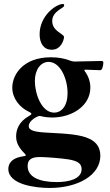

<svg xmlns="http://www.w3.org/2000/svg" viewBox="-20 -732 552 961"><path d="M228.3 208.8C369.3 208.8 482.2 145.6 482.2 47.6C482.2 8.5 464.5 -20.2 427.6 -37.3C384.6 -58.2 318.2 -62.9 226.2 -67.5C154.1 -70.7 123.9 -78.1 123.9 -101.2C123.9 -129.3 168 -151.3 177.6 -151.6C183.6 -152 203.5 -143.8 240.4 -143.8C342 -143.8 432.2 -203.1 432.2 -293.7C432.2 -322.4 422.6 -350.9 405.2 -374.6C400.2 -381 401.3 -383.2 409.4 -383.2C449.6 -382.1 475.1 -380.7 481.9 -380.7C494 -380.7 497.2 -411.6 497.2 -418.3C497.2 -424 495 -426.8 487.2 -426.8C481.2 -426.8 461.3 -426.5 353.3 -424C345.2 -424.4 339.5 -425.4 331.7 -428.3C304.3 -439.3 272 -445.3 235.1 -445.3C94.8 -445.3 41.5 -357.6 41.5 -293.3C41.5 -240.8 77.1 -194.2 127.1 -171.2C134.2 -168 137.1 -165.1 137.1 -162.3C137.1 -159.1 133.2 -156.2 125.4 -151.6C74.2 -122.9 60.7 -82.4 60.7 -49.7C60.7 -23.8 69.6 3.2 102.3 35.2C104.8 37.6 109 42.6 109 45.5C109 51.1 90.6 48.7 66.8 57.2C39.4 67.1 21.7 85.6 21.7 113.6C21.7 192.8 159.4 208.8 228.3 208.8ZM118.3 98.7C118.3 60.4 146.7 54 182.5 54C205.6 54 289.8 60 324.6 66.1C370 73.9 388.5 87.4 388.5 114.3C388.5 165.1 322.4 179.3 263.8 179.3C175.8 179.3 118.3 153.8 118.3 98.7ZM154.5 -326C154.5 -384.9 184.7 -422.2 223.4 -422.2C281.6 -422.2 318.2 -338.1 318.2 -266C318.2 -201 287.6 -168.3 251.1 -168.3C187.5 -168.3 154.5 -263.5 154.5 -326ZM178.3 -560.7C178.3 -513.5 200.3 -483 238.6 -483C287.3 -483 300.4 -534.4 300.4 -546.9C300.4 -562.9 241.1 -575.6 241.5 -626.1C241.1 -666.2 277 -682.2 296.2 -696.4C299.7 -699.2 301.1 -702.1 301.1 -704.9C301.1 -708.8 300.4 -712 295.1 -712C259.9 -712 178.3 -652.7 178.3 -560.7Z"/></svg>

Font: Margiela Serif Semibold
Style: Regular
Weight: 600
Designer: Andreas Faust, Stefan Endress
Version: Version 1.002;FEAKit 1.0